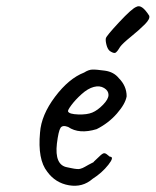

<svg xmlns="http://www.w3.org/2000/svg" viewBox="-20 -607 498 614"><path d="M416 -585Q433 -595 457 -557Q461 -547 443 -529Q425 -511 398.5 -489.5Q372 -468 364 -457Q354 -440 348.5 -438Q343 -436 331 -444Q324 -450 320.5 -463.5Q317 -477 318.5 -484.5Q320 -492 361 -536Q402 -580 416 -585ZM198 -250Q202 -242 230 -241Q258 -240 275 -247Q292 -254 309.5 -272Q327 -290 327 -303.5Q327 -317 313 -325.5Q299 -334 280 -329Q261 -324 241 -306Q221 -288 208 -270.5Q195 -253 198 -250ZM280 -90Q287 -96 297.5 -106.5Q308 -117 313 -117Q318 -117 323.5 -112Q329 -107 331 -106Q347 -106 326.5 -80Q306 -54 276 -35Q244 -7 200.5 -14.5Q157 -22 131 -58Q100 -97 108 -183Q112 -239 156 -297.5Q200 -356 249 -375Q263 -384 275 -384.5Q287 -385 315.5 -381Q344 -377 360 -357Q385 -332 385 -299Q381 -275 354 -244Q327 -213 289 -194Q233 -177 198 -201Q180 -208 173.5 -198Q167 -188 162 -148Q154 -79 195 -72Q199 -71 207 -69.5Q215 -68 217.5 -67.5Q220 -67 226 -66.5Q232 -66 236 -67Q244 -69 251.5 -73.5Q259 -78 263 -80Q271 -84 273.5 -85.5Q276 -87 276.5 -87Q277 -87 278.5 -88Q280 -89 280 -90Z"/></svg>

Font: Caveat
Style: Regular
Weight: 400
Designer: Pablo Impallari
Foundry: Creative Lab NY
Version: Version 1.096; ttfautohint (v1.3)